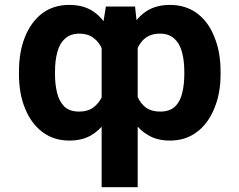

<svg xmlns="http://www.w3.org/2000/svg" viewBox="-20 -573 992 796"><path d="M401.4 203.1Q401.4 43 401.4 -436.5Q405.3 -463.9 418.9 -545.9Q449.2 -545.9 540 -545.9Q543 -520.5 550.8 -444.3Q550.8 -282.2 550.8 203.1Q513.7 203.1 401.4 203.1ZM58.6 -265.6Q58.6 -268.6 58.6 -275.4Q58.6 -359.4 84 -420.9Q109.4 -483.4 156.2 -518.6Q203.1 -552.7 267.6 -552.7Q335 -552.7 378.9 -516.6Q421.9 -481.4 446.3 -418Q470.7 -355.5 480.5 -274.4Q480.5 -270.5 480.5 -260.7Q473.6 -203.1 458 -154.3Q442.4 -104.5 417 -67.4Q391.6 -31.2 355.5 -10.7Q318.4 9.8 267.6 9.8Q203.1 9.8 156.2 -25.4Q109.4 -60.5 84 -123Q58.6 -184.6 58.6 -265.6ZM208 -275.4Q208 -273.4 208 -265.6Q208 -222.7 216.8 -187.5Q225.6 -152.3 247.1 -130.9Q268.6 -110.4 308.6 -110.4Q343.8 -110.4 366.2 -127Q389.6 -143.6 403.3 -172.9Q416 -203.1 419.9 -243.2Q419.9 -259.8 419.9 -293Q417 -335.9 404.3 -367.2Q391.6 -398.4 367.2 -416Q343.8 -433.6 309.6 -433.6Q272.5 -433.6 250 -413.1Q227.5 -393.6 217.8 -357.4Q208 -322.3 208 -275.4ZM894.5 -275.4Q894.5 -273.4 894.5 -265.6Q894.5 -184.6 868.2 -123Q842.8 -60.5 795.9 -25.4Q749 9.8 684.6 9.8Q633.8 9.8 597.7 -10.7Q560.5 -31.2 535.2 -67.4Q509.8 -104.5 494.1 -154.3Q478.5 -203.1 471.7 -260.7Q471.7 -265.6 471.7 -274.4Q481.4 -355.5 505.9 -418.9Q530.3 -481.4 573.2 -516.6Q617.2 -552.7 684.6 -552.7Q749 -552.7 795.9 -518.6Q843.8 -483.4 868.2 -420.9Q894.5 -359.4 894.5 -275.4ZM744.1 -265.6Q744.1 -268.6 744.1 -275.4Q744.1 -322.3 734.4 -357.4Q724.6 -393.6 702.1 -413.1Q680.7 -433.6 642.6 -433.6Q590.8 -433.6 563.5 -395.5Q536.1 -358.4 532.2 -293Q532.2 -276.4 532.2 -243.2Q536.1 -203.1 549.8 -172.9Q562.5 -143.6 585.9 -126Q609.4 -110.4 643.6 -110.4Q683.6 -110.4 705.1 -130.9Q727.5 -152.3 735.4 -187.5Q744.1 -222.7 744.1 -265.6Z"/></svg>

Font: DeepSea
Style: Bold
Weight: 700
Designer: Stem
Version: Version 3.019;git-0a5106e0b